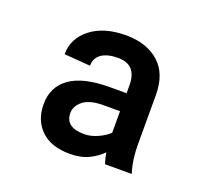

<svg xmlns="http://www.w3.org/2000/svg" viewBox="-78 -811 599 563"><g transform="rotate(20 222.0 -529.5)"><path d="M297.9 -344.2Q292.5 -360.4 289.6 -378.4Q273.9 -361.8 249.3 -349.6Q224.6 -337.4 189.9 -337.4Q131.3 -337.4 99.9 -367.9Q68.4 -398.4 68.4 -448.7Q68.4 -502.4 109.6 -532Q150.9 -561.5 234.4 -561.5H286.1V-586.4Q286.1 -650.4 227.5 -650.4Q194.8 -650.4 176.3 -637.7Q157.7 -625 157.7 -600.6L76.2 -606.9Q76.2 -656.2 117.4 -688.5Q158.7 -720.7 227.5 -720.7Q291 -720.7 329.8 -686.8Q368.7 -652.8 368.7 -585.9V-432.6Q368.7 -408.7 371.6 -387.2Q374.5 -365.7 381.3 -344.2ZM210 -406.2Q230.5 -406.2 251.7 -415.8Q272.9 -425.3 286.1 -438V-505.4H234.9Q191.9 -505.4 171.4 -489Q150.9 -472.7 150.9 -450.7Q150.9 -406.2 210 -406.2Z"/></g></svg>

Font: Vazirmatn RD UI SemiBold
Style: Regular
Weight: 600
Designer: Saber Rastikerdar
Foundry: Saber Rastikerdar
Version: Version 33.003